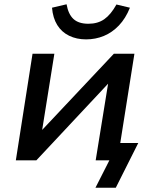

<svg xmlns="http://www.w3.org/2000/svg" viewBox="-20 -749 725 897"><path d="M426 128 491 0H427L441 -81H626L521 128ZM54 0 132 -498H234L177 -142L512 -498H608L529 0H427L485 -358L150 0ZM382 -565Q338 -565 303 -582Q268 -599 247.5 -632Q227 -665 223 -713L291 -729Q299 -683 323 -660.5Q347 -638 393 -638Q437 -638 467.5 -659.5Q498 -681 524 -728L587 -713Q567 -663 535.5 -630Q504 -597 465 -581Q426 -565 382 -565Z"/></svg>

Font: Nunito Sans 7pt SemiBold
Style: Italic
Weight: 600
Italic angle: -9°
Designer: Vernon Adams
Foundry: Vernon Adams
Version: Version 3.101;gftools[0.9.27]